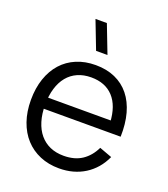

<svg xmlns="http://www.w3.org/2000/svg" viewBox="-144 -882 873 998"><g transform="rotate(20 292.5 -382.5)"><path d="M271.2 -625 211.5 -780H274.5L334.2 -625ZM298.3 -54.7Q256.2 -54.7 222.8 -69.3Q189.5 -84 166.2 -111.9Q142.8 -139.8 130.4 -180.2Q118 -220.5 118 -271.5Q118 -322.3 130.1 -362.3Q142.2 -402.3 165 -430Q187.8 -457.7 220.8 -472.3Q253.8 -487 295.7 -487Q373.8 -487 418.2 -438.9Q462.5 -390.8 467.3 -300.7L467.5 -249.3H543.8Q545.8 -320.8 530.2 -377.4Q514.5 -434 482.7 -473.5Q450.8 -513 403.7 -534Q356.5 -555 295.7 -555Q237.3 -555 190.1 -535.1Q142.8 -515.2 109.5 -478.2Q76.2 -441.2 58.1 -388.3Q40 -335.5 40 -270Q40 -205.2 58.4 -152.3Q76.8 -99.5 110.7 -62.4Q144.5 -25.3 192.1 -5.2Q239.7 15 298.3 15Q338.8 15 374.5 5.2Q410.2 -4.7 440.1 -23.5Q470 -42.3 493.8 -69.8Q517.5 -97.3 533.7 -133L464 -158.7Q440.2 -109 399.5 -81.8Q358.8 -54.7 298.3 -54.7ZM525.8 -311H105L103.2 -249.3H543.8Z"/></g></svg>

Font: Vela Sans GX ExtLt
Style: Regular
Weight: 200
Designer: Principal design: Mikhail Sharanda - project Manrope.
Design modification: Ravid Balaliev
Foundry: Mikhail Sharanda
Version: Version 1.001